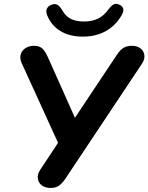

<svg xmlns="http://www.w3.org/2000/svg" viewBox="-20 -946 753 975"><path d="M185.2 -85.2 285.9 -237.5 286.9 -194.2 90.4 -625Q79.4 -648.8 85 -669.2Q90.6 -689.5 109.1 -701.5Q127.7 -713.4 152.3 -713.4Q181 -713.4 196.1 -698.6Q211.1 -683.7 225.2 -651L371.1 -324.3H344.8L572.7 -666.3Q587.4 -689.4 604.7 -701.4Q622.1 -713.4 649.3 -713.4Q676.4 -713.4 693.5 -700.3Q710.5 -687.1 713.1 -665.6Q715.7 -644 700.3 -621.6L312.7 -39.5Q297.1 -16.2 280.6 -3.9Q264.2 8.4 236.9 8.4Q209 8.4 191.6 -5.2Q174.2 -18.9 172 -40.8Q169.7 -62.8 185.2 -85.2ZM220.2 -866.8Q211.6 -887.2 218 -901.7Q224.4 -916.1 243.1 -922.5Q259.5 -928.7 272.1 -921.2Q284.7 -913.7 296.8 -893Q312.4 -864.3 338.8 -850.5Q365.3 -836.8 406.9 -836.8Q447.8 -836.8 477.9 -851.5Q508 -866.3 530.7 -898.2Q545.2 -917.3 556.8 -923.4Q568.4 -929.5 583.7 -923.3Q600.1 -916.9 604.9 -904.1Q609.7 -891.3 600.5 -874Q570.8 -818.6 519.5 -789.3Q468.3 -760 401.1 -760Q333.4 -760 287.3 -788.1Q241.2 -816.2 220.2 -866.8Z"/></svg>

Font: SN Pro Thin
Style: Italic
Weight: 200
Italic angle: -9°
Designer: Tobias Whetton
Foundry: Supernotes
Version: Version 1.003;Glyphs 3.3 (3324)